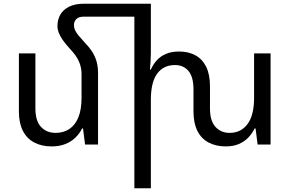

<svg xmlns="http://www.w3.org/2000/svg" viewBox="-20 -780 1567 1036"><path d="M509 -385V0H439L428 -87H423Q410 -60 387.5 -38Q365 -16 333 -3Q301 10 259 10Q205 10 165 -11Q125 -32 103.5 -74Q82 -116 82 -178V-492H171V-195Q171 -128 201 -95.5Q231 -63 280 -63Q322 -63 353.5 -83.5Q385 -104 402.5 -146Q420 -188 420 -252V-382Q420 -415 406.5 -447Q393 -479 359 -515Q334 -542 319 -563.5Q304 -585 297 -603.5Q290 -622 290 -639Q290 -674 305.5 -701Q321 -728 353 -744Q385 -760 435 -760H723V-690H430Q405 -690 392 -677Q379 -664 379 -645Q379 -630 385 -617Q391 -604 404.5 -587.5Q418 -571 442 -545Q467 -519 481.5 -494Q496 -469 502.5 -443Q509 -417 509 -385ZM1351 -492H1440V0H1370L1359 -87H1354Q1341 -60 1320 -38Q1299 -16 1269 -3Q1239 10 1198 10Q1145 10 1105.5 -11Q1066 -32 1045 -74Q1024 -116 1024 -178V-297Q1024 -365 997 -397Q970 -429 924 -429Q862 -429 828 -382.5Q794 -336 794 -241V236H705V-760H794V-492Q794 -470 792.5 -449Q791 -428 789 -405H794Q806 -432 825.5 -454Q845 -476 875 -489Q905 -502 946 -502Q998 -502 1035.5 -481Q1073 -460 1093 -418.5Q1113 -377 1113 -314V-195Q1113 -128 1142.5 -95.5Q1172 -63 1219 -63Q1280 -63 1315.5 -110.5Q1351 -158 1351 -252Z"/></svg>

Font: Noto Sans Armenian
Style: Regular
Weight: 400
Designer: Monotype Design Team
Foundry: Monotype Imaging Inc.
Version: Version 2.007